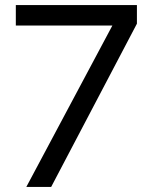

<svg xmlns="http://www.w3.org/2000/svg" viewBox="-20 -742 594 762"><path d="M439.4 -665.8 523.4 -648 183 0H84.4ZM42.8 -722H523.4V-648L454.2 -640.6H42.8Z"/></svg>

Font: 寒蝉端黑体 Light
Style: Regular
Weight: 300
Designer: ChillDuanSans {Warren2060}; 
Source Han Sans {Ryoko NISHIZUKA 西塚涼子 (kana, bopomofo & ideographs); Paul D. Hunt (Latin, G
Foundry: ChillType&Adobe
Version: Version 1.300;Glyphs 3.3 (3306)